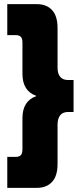

<svg xmlns="http://www.w3.org/2000/svg" viewBox="-20 -807 379 924"><path d="M15 -52H55Q73 -52 80.5 -60.5Q88 -69 88 -89V-238Q88 -321 154 -344V-346Q88 -369 88 -452V-602Q88 -621 80.5 -629.5Q73 -638 55 -638H15V-787H158Q204 -787 230.5 -758.5Q257 -730 257 -672V-481Q257 -453 269.5 -437.5Q282 -422 307 -422H334V-268H307Q282 -268 269.5 -252Q257 -236 257 -208V-18Q257 40 230.5 68.5Q204 97 158 97H15Z"/></svg>

Font: Readiness
Style: Bold
Weight: 700
Designer: Katatrad Team
Foundry: CadsonDemak
Version: Version 1.00;January 16, 2020;FontCreator 12.0.0.2550 64-bit